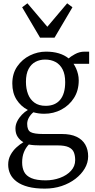

<svg xmlns="http://www.w3.org/2000/svg" viewBox="-20 -880 572 1162"><path d="M251 261.5Q192.5 261.5 150.5 250.5Q108.5 239.5 81.5 219.5Q54.5 199.5 42 173.2Q29.5 147 29.5 116.5Q29.5 84 43.8 57.8Q58 31.5 79.5 12Q101 -7.5 121.5 -19.5Q101 -31 87.2 -51.5Q73.5 -72 73.5 -102Q73.5 -124.5 84.2 -146Q95 -167.5 112.2 -185.5Q129.5 -203.5 148.5 -214.5Q106 -236.5 80.2 -277Q54.5 -317.5 54.5 -374.5Q54.5 -435 84.5 -478.2Q114.5 -521.5 161.2 -544.5Q208 -567.5 258.5 -567.5Q301.5 -567.5 335.8 -557.2Q370 -547 395.5 -526.5Q405.5 -536.5 433.2 -552Q461 -567.5 492 -567.5H519.5V-494H425Q433.5 -481.5 440.5 -465.8Q447.5 -450 452 -431.8Q456.5 -413.5 456.5 -393.5Q456.5 -332 427.5 -286.8Q398.5 -241.5 351 -216.5Q303.5 -191.5 248 -191.5Q229.5 -191.5 213.8 -193.8Q198 -196 182 -200.5Q165.5 -187 155 -168.5Q144.5 -150 144.5 -130.5Q144.5 -92 165.5 -80.5Q186.5 -69 241.5 -69H354.5Q408.5 -69 443.5 -52.2Q478.5 -35.5 496 -5Q513.5 25.5 513.5 66Q513.5 104.5 493 139.5Q472.5 174.5 436.5 202.2Q400.5 230 353 245.8Q305.5 261.5 251 261.5ZM256.5 211.5Q302 211.5 343 196.5Q384 181.5 409.5 153.8Q435 126 435 89Q435 61.5 426.8 41.5Q418.5 21.5 395.5 10.8Q372.5 0 329 0H223.5Q205 0 187.2 -1.2Q169.5 -2.5 154.5 -5.5Q136 13.5 125 40.5Q114 67.5 114 103.5Q114 136 126.2 160.2Q138.5 184.5 169.8 198Q201 211.5 256.5 211.5ZM256.5 -239.5Q313.5 -239.5 344 -276Q374.5 -312.5 374.5 -383Q374.5 -429.5 359 -459.8Q343.5 -490 316.2 -504.8Q289 -519.5 253 -519.5Q221.5 -519.5 195.2 -506Q169 -492.5 153 -462.8Q137 -433 137 -385Q137 -343.5 149.5 -310.8Q162 -278 188.5 -258.8Q215 -239.5 256.5 -239.5ZM222.5 -652 114 -836 146 -860 266.5 -718 386.5 -860 418.5 -836 310 -652Z"/></svg>

Font: Merriweather 24pt SemiCondensed Light
Style: Regular
Weight: 300
Width: 4
Designer: Eben Sorkin
Foundry: Eben Sorkin
Version: Version 2.100